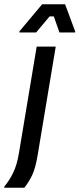

<svg xmlns="http://www.w3.org/2000/svg" viewBox="-60 -720 375 907"><path d="M-40 166.7V161.7Q-17.5 135.8 1.7 97.1Q20.8 58.3 30 0L113.3 -500H203.3L117.5 15Q107.5 75 91.7 107.9Q75.8 140.8 55 166.7ZM31.7 -566.7V-571.7L139.2 -700H247.5L295 -571.7V-566.7H220.8L194.2 -642.5H174.2L110.8 -566.7Z"/></svg>

Font: Familjen Grotesk GF
Style: Italic
Weight: 400
Designer: Anders Wikstroem, Jonas Baeckman, Matilda Gysing, Kristian Moeller
Foundry: Familjen STHML AB
Version: Version 2.000; Beta; Release 4; Build 6